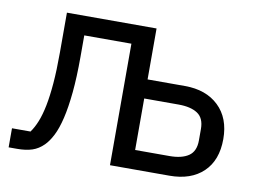

<svg xmlns="http://www.w3.org/2000/svg" viewBox="-62 -605 929 694"><g transform="rotate(10 402.5 -258.0)"><path d="M8 -70H76Q89 -88 99 -113Q109 -138 116 -173Q123 -208 127 -256Q131 -304 131 -369V-516H460V-329H597Q675 -329 721 -285Q767 -241 767 -164Q767 -86 722 -43Q677 0 598 0H380V-446H207V-367Q207 -292 201.5 -236Q196 -180 186.5 -140Q177 -100 164 -74.5Q151 -49 136 -34Q117 -15 94 -7.5Q71 0 39 0H8ZM586 -70Q631 -70 656 -87Q681 -104 681 -144V-186Q681 -226 656 -242.5Q631 -259 586 -259H460V-70Z"/></g></svg>

Font: IBM Plex Sans
Style: Regular
Weight: 400
Designer: Mike Abbink, Paul van der Laan, Pieter van Rosmalen
Foundry: Bold Monday
Version: Version 3.005